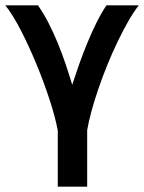

<svg xmlns="http://www.w3.org/2000/svg" viewBox="-20 -714 540 718"><path d="M196 -226Q187 -275 165.5 -341Q144 -407 116.5 -473.5Q89 -540 58.5 -599.5Q28 -659 0 -694H122Q143 -664 161.5 -628Q180 -592 196 -553Q212 -514 225.5 -474Q239 -434 250 -397Q262 -434 276 -473.5Q290 -513 306 -552Q322 -591 340 -627.5Q358 -664 378 -694H499Q480 -670 460 -635Q440 -600 420 -558.5Q400 -517 381.5 -471.5Q363 -426 348 -382Q333 -338 322 -298Q311 -258 306 -227V-16H196Z"/></svg>

Font: D2Coding ligature
Style: Bold
Weight: 700
Monospace: yes
Designer: Yong-Rak Park; Jeong-Hwan Yoon; Sang-Min Lee;
Foundry: NHN Corporation
Version: Version 1.3.2; Build 20180524